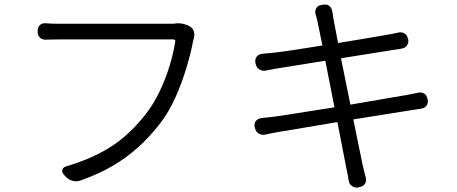

<svg xmlns="http://www.w3.org/2000/svg" viewBox="-20 -801 2040 857"><path d="M829 -682Q841 -674 845 -661.5Q849 -649 846 -635Q846 -634 845.5 -631.5Q845 -629 842 -618Q832 -565 812 -498Q792 -431 762.5 -365Q733 -299 693 -248Q648 -190 597 -144Q546 -98 483.5 -61Q421 -24 338 5Q322 11 304 6Q286 1 275 -11L266 -20Q255 -33 258.5 -44Q262 -55 278 -59Q363 -85 426.5 -118Q490 -151 539 -194Q588 -237 630 -291Q666 -337 693 -394Q720 -451 737.5 -509Q755 -567 762 -615Q764 -625 754 -625Q734 -625 692.5 -625Q651 -625 598 -625Q545 -625 489 -625Q433 -625 382 -625Q331 -625 294.5 -625Q258 -625 244 -625Q222 -625 208.5 -624.5Q195 -624 185 -624Q169 -623 158.5 -633Q148 -643 148 -659V-664Q148 -680 158.5 -689.5Q169 -699 185 -697Q197 -696 211.5 -695.5Q226 -695 245 -695Q258 -695 297 -695Q336 -695 390 -695Q444 -695 502.5 -695Q561 -695 614 -695Q667 -695 704.5 -695Q742 -695 753 -695L770 -697Q784 -698 800.5 -694Q817 -690 829 -682Z M1117 -233Q1113 -250 1122 -261Q1131 -272 1148 -274Q1158 -275 1169.5 -276.5Q1181 -278 1195 -279Q1220 -282 1263.5 -289Q1307 -296 1361 -304.5Q1415 -313 1473 -322L1432 -530L1208 -494Q1187 -490 1182 -489Q1177 -488 1167 -486Q1150 -483 1137 -491.5Q1124 -500 1121 -517L1120 -520Q1117 -537 1126 -548.5Q1135 -560 1152 -561Q1161 -562 1166 -562.5Q1171 -563 1195 -565Q1225 -568 1286 -577Q1347 -586 1419 -598L1397 -706Q1394 -720 1392 -726Q1390 -732 1388 -739Q1385 -753 1392 -765Q1399 -777 1415 -779L1423 -780Q1439 -783 1449.5 -775Q1460 -767 1463 -751Q1464 -744 1465.5 -737.5Q1467 -731 1468 -719L1489 -609Q1563 -621 1628 -632Q1693 -643 1726 -649Q1733 -651 1745 -653Q1757 -655 1758 -656Q1774 -659 1786 -651.5Q1798 -644 1801 -627L1802 -626Q1805 -610 1796.5 -598Q1788 -586 1772 -584Q1767 -583 1761 -582Q1755 -581 1741 -579L1502 -541L1544 -334L1795 -377Q1818 -382 1828 -383.5Q1838 -385 1845 -387Q1861 -391 1873 -383.5Q1885 -376 1888 -360L1889 -357Q1892 -341 1884 -329.5Q1876 -318 1859 -316Q1851 -315 1841 -313Q1831 -311 1808 -308L1557 -268L1599 -63Q1603 -46 1606 -34Q1609 -22 1612 -11Q1617 6 1609.5 18.5Q1602 31 1585 34L1579 36Q1563 38 1550.5 29Q1538 20 1536 4Q1534 -9 1532 -21.5Q1530 -34 1526 -50L1486 -256L1212 -210Q1193 -207 1185.5 -205Q1178 -203 1174 -202.5Q1170 -202 1163 -200Q1147 -197 1134 -205.5Q1121 -214 1118 -230Z"/></svg>

Font: Chiron GoRound TC N
Style: Regular
Weight: 350
Designer: Ryoko NISHIZUKA 西塚涼子 (kana, bopomofo & ideographs); Paul D. Hunt (Latin, Greek & Cyrillic); Sandoll Communications 산돌커뮤니
Foundry: Adobe
Version: Version 1.000;hotconv 1.1.1;makeotfexe 2.6.0